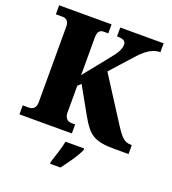

<svg xmlns="http://www.w3.org/2000/svg" viewBox="-163 -837 1061 1181"><g transform="rotate(20 367.0 -246.5)"><path d="M20 0H363V-59H340C315 -59 294 -75 294 -109V-287L315 -307L415 -129C472 -29 508 0 643 0H734V-59H728C685 -59 665 -80 622 -146L438 -433L562 -571C605 -619 648 -656 704 -656V-714H420V-656C463 -656 478 -646 478 -622C478 -589 458 -561 421 -515L294 -357V-605C294 -639 308 -655 331 -655H363V-714H20V-655H66C89 -655 106 -639 106 -606V-111C106 -74 86 -59 60 -59H20ZM301 208V221H369C402 177 449 113 466 71V61H344C336 103 314 170 301 208Z"/></g></svg>

Font: Noto Serif Tamil SemiCondensed Black
Style: Italic
Weight: 900
Width: 4
Italic angle: -12°
Designer: Indian Type Foundry, Tom Grace, and the Monotype Design Team
Foundry: Monotype Imaging Inc.
Version: Version 2.003